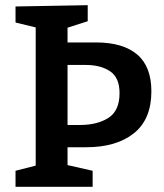

<svg xmlns="http://www.w3.org/2000/svg" viewBox="-20 -722 633 742"><path d="M40 0V-62L118 -82V-616L40 -635V-697L319 -702V-640L241 -615V-558H351Q455 -558 510 -511.5Q565 -465 565 -369Q565 -261 497.5 -207Q430 -153 313 -153H241V-84L338 -62V0ZM311 -471H241V-239H289Q356 -239 399 -266.5Q442 -294 442 -362Q442 -422 405.5 -446.5Q369 -471 311 -471Z"/></svg>

Font: Bitter SemiBold
Style: Regular
Weight: 600
Designer: Sol Matas, and Bitter project Authors
Foundry: Sol Matas
Version: Version 2.001